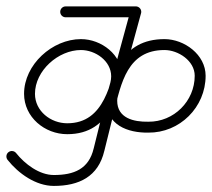

<svg xmlns="http://www.w3.org/2000/svg" viewBox="-38 -579 679 616"><path d="M172.7 -523.5C172.7 -523.5 172.7 -523.5 172.7 -523.5C247.7 -523.5 322.7 -523.5 397.7 -523.5C407.3 -523.5 415.2 -531.3 415.2 -541C415.2 -550.7 407.3 -558.5 397.7 -558.5C397.7 -558.5 397.7 -558.5 397.7 -558.5C322.7 -558.5 247.7 -558.5 172.7 -558.5C163 -558.5 155.2 -550.7 155.2 -541C155.2 -531.3 163 -523.5 172.7 -523.5ZM380.8 -545.6C380.8 -545.6 380.8 -545.6 380.8 -545.6C368.1 -499.3 355.5 -452.9 342.8 -406.6C342.8 -406.6 342.8 -406.6 342.8 -406.7C342.8 -406.7 342.8 -406.7 342.8 -406.7C316.9 -314.4 298.5 -183.4 177.7 -183.5C177.7 -183.5 177.7 -183.5 177.7 -183.5C177.7 -183.5 177.7 -183.5 177.7 -183.5C124.8 -183.5 74.2 -222.4 74.2 -278C74.2 -352.4 149 -418.5 221.7 -418.5C267.8 -418.5 318.7 -383.9 318.7 -334C318.7 -308.1 303 -282.9 303 -256C303 -178.3 371.1 -152.4 438 -153.5C438 -153.5 437.8 -153.5 437.7 -153.5C437.6 -153.5 437.5 -153.5 437.5 -153.5C538.7 -152.3 621.7 -235 621.7 -336C621.7 -403.7 553.3 -453.5 489.7 -453.5C350.6 -453.5 320.9 -337.9 293.7 -228.2C283.3 -186.5 273 -144.9 262.7 -103.2C262.7 -103.2 262.7 -103.2 262.7 -103.1C262.6 -103 262.6 -103 262.6 -103C247 -36.3 199 -17.5 134.7 -17.5C88 -17.5 41.7 -52.7 13.7 -87.9C7.7 -95.5 -3.3 -96.7 -10.9 -90.7C-18.5 -84.7 -19.7 -73.7 -13.7 -66.1C21.1 -22.3 76.9 17.5 134.7 17.5C215.4 17.5 277.3 -12.1 296.7 -95C296.7 -95 296.7 -95 296.7 -94.9C296.7 -94.8 296.7 -94.8 296.7 -94.8C307 -136.5 317.3 -178.1 327.7 -219.8C350.5 -312.1 370.8 -418.5 489.7 -418.5C533.8 -418.5 586.7 -384.1 586.7 -336C586.7 -254.4 519.7 -187.6 437.9 -188.5C437.9 -188.5 437.7 -188.5 437.6 -188.5C437.5 -188.5 437.4 -188.5 437.4 -188.5C391 -187.7 338 -199.8 338 -256C338 -282.3 353.7 -307.4 353.7 -334C353.7 -403.4 287.2 -453.5 221.7 -453.5C129.8 -453.5 39.2 -371.7 39.2 -278C39.2 -203 105.5 -148.5 177.7 -148.5C177.7 -148.5 177.7 -148.5 177.7 -148.5C177.7 -148.5 177.7 -148.5 177.7 -148.5C320.7 -148.4 345.6 -287 376.5 -397.3C376.5 -397.3 376.5 -397.3 376.5 -397.3C376.5 -397.4 376.5 -397.4 376.5 -397.4C389.2 -443.7 401.9 -490.1 414.5 -536.4C417.1 -545.7 411.6 -555.3 402.3 -557.9C393 -560.4 383.3 -554.9 380.8 -545.6Z"/></svg>

Font: FRB American Cursive Guidelines
Style: Italic
Weight: 400
Italic angle: -25°
Version: Version 2.0;Modular Font Editor K font №1